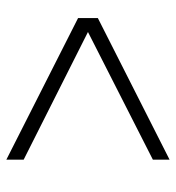

<svg xmlns="http://www.w3.org/2000/svg" viewBox="6 -646 568 621"><g transform="rotate(-90 290.5 -336.0)"><path d="M84 -126V-72L542 -304V-368L84 -600V-544L497 -336Z"/></g></svg>

Font: Libre Baskerville
Style: Regular
Weight: 400
Designer: Pablo Impallari, Rodrigo Fuenzalida
Foundry: Pablo Impallari, Rodrigo Fuenzalida
Version: Version 1.051;Glyphs 3.2.3 (3260)